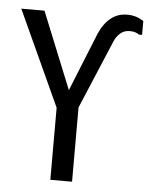

<svg xmlns="http://www.w3.org/2000/svg" viewBox="-51 -749 602 775"><g transform="rotate(5 250.0 -361.5)"><path d="M313 -601Q320 -621 330.5 -640Q341 -659 355.5 -674Q370 -689 389 -698Q408 -707 433 -707Q453 -707 469 -702Q485 -697 500 -687V-631H488Q480 -636 471.5 -639Q463 -642 449 -642Q426 -642 410 -627.5Q394 -613 386 -592L270 -317V-16H182V-308L5 -694H99L225 -383Z"/></g></svg>

Font: D2Coding ligature
Style: Regular
Weight: 400
Monospace: yes
Designer: Yong-Rak Park; Jeong-Hwan Yoon; Sang-Min Lee;
Foundry: NHN Corporation
Version: Version 1.3.2; Build 20180524